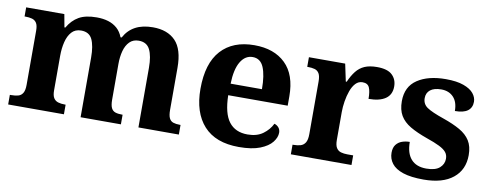

<svg xmlns="http://www.w3.org/2000/svg" viewBox="-52 -790 2666 1042"><g transform="rotate(10 1281.0 -269.5)"><path d="M19.9 0V-53H27.7Q50.7 -53 66.5 -57.7Q82.3 -62.4 91.2 -77.4Q100 -92.3 100 -122.1V-420.8Q100 -449 91.2 -463Q82.3 -476.9 66.3 -481.4Q50.2 -485.9 28.2 -485.9H24.7V-536H235L248 -464.9H253Q277.2 -506.9 313.9 -527.9Q350.5 -548.9 412.1 -548.9Q447.6 -548.9 475.8 -540.2Q504 -531.5 524.9 -513.1Q545.7 -494.8 557.1 -464.9H563.4Q585.9 -506.9 625.2 -527.9Q664.5 -548.9 721.6 -548.9Q802 -548.9 846.2 -503.3Q890.4 -457.6 890.4 -355.8V-123.9Q890.4 -93.4 897.8 -78.2Q905.1 -63 920 -58Q934.9 -53 956.9 -53H960.5V0H737.8V-328.8Q737.8 -393.2 720.1 -428.6Q702.4 -464 658.3 -464Q627.2 -464 607.9 -444.4Q588.6 -424.8 579.8 -392.2Q571.1 -359.7 571.1 -320.8V-123.9Q571.1 -93.4 578.5 -78.2Q585.9 -63 600.8 -58Q615.6 -53 637.6 -53H641.2V0H419.1V-328.8Q419.1 -393.2 402.2 -428.6Q385.4 -464 340.8 -464Q308.2 -464 288.8 -442.4Q269.4 -420.8 260.7 -385.5Q252 -350.2 252 -309V-118.3Q252 -90.4 260.9 -76.5Q269.8 -62.6 285.7 -57.8Q301.6 -53 323.6 -53H327.2V0Z M1292.1 10Q1164 10 1098.4 -62.3Q1032.9 -134.6 1032.9 -265.2Q1032.9 -405.7 1097.8 -477.3Q1162.8 -548.9 1281 -548.9Q1390.2 -548.9 1452.6 -488Q1515.1 -427.2 1515.1 -308.2V-256.9H1187.3Q1189.3 -156.6 1224.5 -110.9Q1259.7 -65.2 1327 -65.2Q1378.4 -65.2 1411.5 -89.3Q1444.5 -113.4 1461.3 -147.9Q1475.3 -143.8 1485.1 -132.5Q1494.8 -121.1 1494.8 -104.1Q1494.8 -78.3 1474.1 -51.8Q1453.3 -25.3 1408.8 -7.7Q1364.3 10 1292.1 10ZM1361.9 -320.8Q1361.9 -397.3 1343.8 -440.6Q1325.6 -483.9 1283 -483.9Q1241.4 -483.9 1216.4 -442.1Q1191.4 -400.4 1189.3 -320.8Z M1577.7 0V-53H1581.8Q1604.8 -53 1621.6 -58Q1638.3 -63 1647.9 -78.5Q1657.4 -94 1657.4 -125V-415Q1657.4 -445 1648.8 -459.5Q1640.2 -474 1624.3 -478.5Q1608.5 -483 1586.5 -483H1582.9V-536H1782.7L1802.9 -440.5H1807.9Q1823.2 -475.7 1842.2 -499.8Q1861.3 -524 1888.6 -535.9Q1915.9 -547.7 1957 -547.7Q2014.4 -547.7 2040.3 -523.2Q2066.2 -498.7 2066.2 -459.7Q2066.2 -414.2 2033.4 -391.8Q2000.6 -369.5 1940.7 -369.5Q1940.7 -410.5 1931.3 -431.6Q1921.9 -452.7 1893.5 -452.7Q1871.3 -452.7 1855.5 -436Q1839.7 -419.2 1829.9 -391.8Q1820 -364.5 1815 -333.2Q1810 -302 1810 -273V-120Q1810 -91 1819.2 -76.5Q1828.4 -62 1844.3 -57.5Q1860.2 -53 1879.8 -53H1911.9V0Z M2310.1 10Q2240.4 10 2197.3 -4.3Q2154.2 -18.6 2134.3 -44.5Q2114.4 -70.3 2114.4 -103.5Q2114.4 -131.7 2127.1 -148.2Q2139.9 -164.6 2159.9 -171.5Q2179.9 -178.3 2201.8 -178.3Q2201.8 -116.5 2230.5 -83.9Q2259.2 -51.3 2314.4 -51.3Q2364.5 -51.3 2387.8 -71.9Q2411.1 -92.5 2411.1 -122Q2411.1 -143.6 2399.1 -158.1Q2387.2 -172.7 2360.7 -185.8Q2334.2 -199 2289.8 -214.2Q2233 -234.3 2195.4 -256.4Q2157.9 -278.5 2139.3 -309.9Q2120.8 -341.3 2120.8 -388.9Q2120.8 -469.1 2179.9 -508.5Q2238.9 -547.9 2336.1 -547.9Q2396.3 -547.9 2434 -534.2Q2471.7 -520.6 2489.4 -499Q2507 -477.4 2507 -453Q2507 -420.8 2484.2 -403.4Q2461.3 -386 2413.6 -386Q2413.6 -435.5 2388.5 -462Q2363.4 -488.6 2321.2 -488.6Q2281.8 -488.6 2260.9 -472.1Q2240.1 -455.7 2240.1 -426.5Q2240.1 -394.3 2266.3 -376.2Q2292.5 -358 2361.2 -334.5Q2414.8 -315.9 2452.4 -294.5Q2490.1 -273.1 2509.6 -242.1Q2529.2 -211 2529.2 -162.7Q2529.2 -82.3 2472.3 -36.2Q2415.4 10 2310.1 10Z"/></g></svg>

Font: Noto Serif Gurmukhi
Style: Regular
Weight: 400
Designer: Vaibhav Singh and the Monotype Design Team
Foundry: Monotype Imaging Inc.
Version: Version 2.003